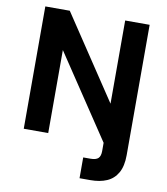

<svg xmlns="http://www.w3.org/2000/svg" viewBox="-97 -781 940 1082"><g transform="rotate(10 372.5 -240.0)"><path d="M74 0V-700H214L531 -224V-700H671V46Q671 109 649 147.5Q627 186 587.5 203Q548 220 494 220H432V101H473Q505 101 518 88.5Q531 76 531 47V0L214 -475V0Z"/></g></svg>

Font: DM Sans 9pt ExtraBold
Style: Regular
Weight: 800
Version: Version 4.004;gftools[0.9.30]